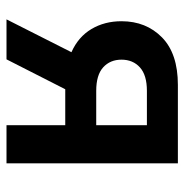

<svg xmlns="http://www.w3.org/2000/svg" viewBox="-8 -572 580 605"><g transform="rotate(90 282.5 -270.0)"><path d="M167.5 0H41.5L145 -204.6Q96.7 -226.1 72 -267.6Q47.4 -309.1 47.4 -362.3Q47.4 -439.9 98.4 -490Q149.4 -540 248 -540H495.1V0H375V-185.1H261.7ZM375 -442.4H266.6Q217.3 -442.4 192.9 -420.4Q168.5 -398.4 168.5 -362.3Q168.5 -326.7 192.6 -304.7Q216.8 -282.7 266.6 -282.7H375Z"/></g></svg>

Font: Vela Sans Bd
Style: Bold
Weight: 700
Designer: Principal design: Mikhail Sharanda - project Manrope.
Design modification: Ravid Balaliev
Foundry: Mikhail Sharanda
Version: Version 1.001